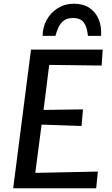

<svg xmlns="http://www.w3.org/2000/svg" viewBox="-20 -1014 601 1034"><path d="M51 0 147 -747H533L527.5 -661L245 -664.5L214.5 -422L427 -425L419 -335.5L204 -343L170 -83L507 -90L498 0ZM377.5 -994Q427.5 -994 461.2 -971.8Q495 -949.5 511.2 -910.5Q527.5 -871.5 524.5 -821H453.5Q449 -870 430.8 -893.5Q412.5 -917 373.5 -917Q343.5 -917 325.5 -904.5Q307.5 -892 296.8 -870.2Q286 -848.5 278.5 -821H209.5Q209.5 -867.5 231.5 -907Q253.5 -946.5 291.5 -970.2Q329.5 -994 377.5 -994Z"/></svg>

Font: Koeln Type Sans
Style: Italic
Weight: 400
Italic angle: -7.5°
Designer: Eben Sorkin
Foundry: Eben Sorkin
Version: Version 2.001